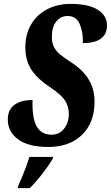

<svg xmlns="http://www.w3.org/2000/svg" viewBox="-20 -744 569 985"><path d="M20 -131Q20 -181 54 -206Q88 -231 147 -231Q144 -139 168 -96Q192 -53 244 -53Q285 -53 309 -84Q333 -115 333 -160Q333 -199 313 -229Q293 -259 239 -295Q172 -339 141 -386.5Q110 -434 110 -502Q110 -567 139 -617.5Q168 -668 221 -696Q274 -724 342 -724Q435 -724 482 -693.5Q529 -663 529 -615Q529 -523 405 -523Q407 -579 389 -620.5Q371 -662 327 -662Q292 -662 269 -634Q246 -606 246 -554Q246 -523 257.5 -501.5Q269 -480 289.5 -463.5Q310 -447 353 -419Q410 -380 437.5 -332Q465 -284 465 -224Q465 -114 400.5 -52Q336 10 227 10Q126 10 73 -29Q20 -68 20 -131ZM74 208Q114 118 131 61H253L250 71Q233 101 199.5 144.5Q166 188 133 221H71Z"/></svg>

Font: Noto Serif CondExtraBold
Style: Italic
Weight: 800
Width: 3
Italic angle: -12°
Designer: Monotype Design Team
Foundry: Monotype Imaging Inc.
Version: Version 1.001